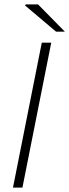

<svg xmlns="http://www.w3.org/2000/svg" viewBox="-20 -853 315 873"><path d="M39 0 170 -659H213L82 0ZM235 -709 94 -828 97 -833H153L275 -709Z"/></svg>

Font: Source Sans 3 ExtraLight Light
Style: Italic
Weight: 300
Italic angle: -11°
Version: Version 3.052;hotconv 1.1.0;makeotfexe 2.6.0